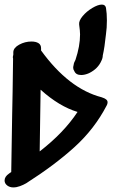

<svg xmlns="http://www.w3.org/2000/svg" viewBox="-32 -868 502 837"><path d="M306 -380Q226 -404 145 -477Q143 -386 141 -208Q246 -289 306 -380ZM437 -422Q437 -415 433 -408Q380 -306 293 -227Q206 -148 82 -69Q70 -62 55 -56.5Q40 -51 26 -51Q11 -51 0 -59Q-12 -68 -12 -81Q-12 -98 7 -111Q9 -112 11 -114Q13 -116 17 -118L21 -366Q23 -447 25 -613Q24 -615 24 -620Q24 -622 26 -630V-641Q27 -660 52 -673.5Q77 -687 105 -687Q124 -687 135.5 -680Q147 -673 147 -658V-648Q268 -481 411 -444Q426 -439 430 -435Q437 -430 437 -422ZM287 -573Q287 -577 289 -585Q290 -595 297 -607Q317 -667 317 -718Q317 -733 313 -761Q311 -777 328 -797.5Q345 -818 370 -833Q395 -848 412 -848Q427 -848 430 -834Q434 -810 434 -779Q434 -746 430 -719Q424 -661 416 -626Q416 -615 410 -603Q395 -568 356 -549Q338 -541 322 -541Q299 -541 292 -558Q287 -565 287 -573Z"/></svg>

Font: Sedgwick Ave Display
Style: Regular
Weight: 400
Designer: Kevin Burke, Pedro Vergani
Foundry: Google, Inc.
Version: Version 1.000